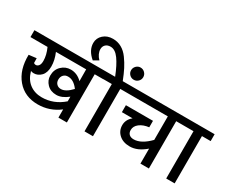

<svg xmlns="http://www.w3.org/2000/svg" viewBox="-151 -1491 2438 2007"><g transform="rotate(30 1067.5 -487.5)"><path d="M858 -654 859 -570H756V12H654V-87Q539 1 396 1Q238 1 145 -109Q52 -219 56 -401L147 -412Q147 -373 148 -355Q158 -346 173 -346Q193 -346 207.5 -364.5Q222 -383 222 -422Q222 -492 186 -571H-20V-654ZM654 -428 653 -570H288Q323 -489 323 -413Q323 -338 285.5 -299Q248 -260 198 -260Q179 -260 162 -267Q187 -176 248.5 -130Q310 -84 395 -84Q539 -84 653 -184V-240Q581 -182 515 -182Q445 -182 402.5 -225.5Q360 -269 360 -327Q360 -398 406.5 -443Q453 -488 517 -488Q594 -488 654 -428ZM653 -333V-334Q597 -410 530 -410Q496 -411 475 -389Q454 -367 454 -332Q454 -300 474 -279.5Q494 -259 526 -259Q584 -259 653 -333Z M738 -987Q795 -987 842.5 -960.5Q890 -934 927 -883Q964 -832 990.5 -780Q1017 -728 1046 -654H1169V-571H1064V0H962V-571H838V-654H954Q908 -771 860.5 -837Q813 -903 757 -903Q719 -903 697.5 -882Q676 -861 676 -828Q676 -772 726 -720L666 -685Q579 -758 579 -847Q579 -906 624 -946.5Q669 -987 738 -987ZM1137 -871Q1168 -871 1189.5 -849Q1211 -827 1211 -797Q1211 -767 1189.5 -745.5Q1168 -724 1137 -724Q1107 -724 1085.5 -745.5Q1064 -767 1064 -797Q1064 -827 1085.5 -849Q1107 -871 1137 -871Z M1844 -654 1843 -571H1739V0H1637V-181Q1543 -99 1449 -99Q1368 -99 1319.5 -143Q1271 -187 1271 -254Q1271 -321 1329 -369H1200V-453H1527V-375Q1459 -367 1416 -334Q1373 -301 1373 -254Q1373 -221 1392.5 -202.5Q1412 -184 1448 -184Q1538 -184 1638 -287V-571H1149V-654Z M2155 -654V-571H2050V0H1948V-571H1824V-654Z"/></g></svg>

Font: Martel Sans DemiBold
Style: Regular
Weight: 600
Designer: Dan Reynolds and Mathieu Réguer
Foundry: Dan Reynolds and Mathieu Réguer
Version: Version 1.001;PS 001.001;hotconv 1.0.70;makeotf.lib2.5.58329